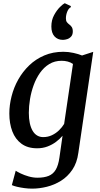

<svg xmlns="http://www.w3.org/2000/svg" viewBox="-20 -872 596 1142"><path d="M446 37Q438 97 410 138Q382 179 342.5 203.5Q303 228 258.2 239Q213.5 250 171.5 250Q148.5 250 124.5 246.8Q100.5 243.5 80.8 238.8Q61 234 50.5 229L73.5 143.5Q83.5 150.5 104 160.2Q124.5 170 150.8 177.5Q177 185 203 185Q242.5 185 269.2 174.2Q296 163.5 311.5 137.5Q327 111.5 333.5 65L352 -64.5Q336 -45.5 313.5 -28.5Q291 -11.5 262.8 -0.8Q234.5 10 201 10Q144.5 10 107.8 -17Q71 -44 53.2 -90.8Q35.5 -137.5 35.5 -197Q35.5 -247 48.8 -299.2Q62 -351.5 88.5 -398.8Q115 -446 153.8 -483.2Q192.5 -520.5 243.5 -542.2Q294.5 -564 357 -564Q387.5 -564 417.5 -557.2Q447.5 -550.5 468 -542L534.5 -563.5ZM414 -491.5Q401 -501 383.2 -505.8Q365.5 -510.5 346.5 -510.5Q305 -510.5 273 -491Q241 -471.5 218 -438.8Q195 -406 180.2 -365.5Q165.5 -325 158.5 -282.5Q151.5 -240 151.5 -201Q151.5 -166.5 157.2 -139.8Q163 -113 174 -94.2Q185 -75.5 201 -66Q217 -56.5 237 -56.5Q265 -56.5 288.8 -67.8Q312.5 -79 331.2 -97.2Q350 -115.5 361.5 -135ZM353 -635Q323 -635 304.2 -655.5Q285.5 -676 285.5 -714.5Q285.5 -752.5 301.8 -782.2Q318 -812 337 -830.5Q356 -849 364.5 -852.5H366L401 -836L401.5 -829.5Q388 -822.5 380 -802.8Q372 -783 372 -762.5Q372 -747.5 378.2 -739.8Q384.5 -732 392.5 -726Q400 -721 406.5 -711.5Q413 -702 413 -685Q413 -665.5 403 -654.5Q393 -643.5 379.5 -639.2Q366 -635 355.5 -635Z"/></svg>

Font: Merriweather 28pt Medium
Style: Italic
Weight: 500
Italic angle: -7.8°
Version: Version 2.101